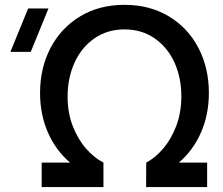

<svg xmlns="http://www.w3.org/2000/svg" viewBox="-20 -754 899 774"><path d="M148 0V-98.5H262.5Q205 -147.5 173.2 -219.8Q141.5 -292 141.5 -379.5Q141.5 -480 183.8 -560.8Q226 -641.5 303 -688Q380 -734.5 482 -734.5Q583.5 -734.5 660.8 -688Q738 -641.5 780 -560.8Q822 -480 822 -379.5Q822 -292 790.2 -219.8Q758.5 -147.5 701 -98.5H815V0H569L569.5 -98.5Q605 -117 637 -154Q669 -191 689.8 -244.5Q710.5 -298 711 -362Q711 -364.5 711 -367Q711 -439.5 683.8 -500.8Q656.5 -562 604.2 -598.8Q552 -635.5 482 -635.5Q412.5 -635.5 360.2 -599Q308 -562.5 280.2 -500.8Q252.5 -439 252.5 -364.5Q252.5 -298 274 -244Q295.5 -190 328.2 -153.5Q361 -117 397 -98.5V0ZM104 -545H22L93.5 -720H175.5Z"/></svg>

Font: Vela Sans SemBd
Style: Regular
Weight: 600
Designer: Principal design: Mikhail Sharanda - project Manrope.
Design modification: Ravid Balaliev
Foundry: Mikhail Sharanda
Version: Version 1.001